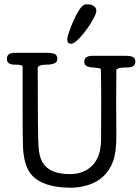

<svg xmlns="http://www.w3.org/2000/svg" viewBox="-20 -861 648 891"><path d="M427 -811Q427 -800 415 -777Q403 -754 386 -730Q369 -706 350.5 -686Q332 -666 319 -660Q313 -658 309 -658Q292 -658 292 -678Q292 -687 300.5 -712.5Q309 -738 321 -765Q333 -792 347 -814Q361 -836 372 -839Q377 -841 380 -841Q383 -841 387 -841Q403 -841 415 -833Q427 -825 427 -811ZM608 -575Q608 -548 572 -548Q537 -548 528 -543Q520 -539 520 -538Q519 -471 519 -387Q519 -304 520 -230Q520 -156 505 -113Q474 -30 391 -3Q351 10 309 10Q180 10 127 -49Q92 -89 87 -173Q85 -216 85 -331Q85 -550 85 -553Q85 -561 48 -561Q12 -561 12 -588Q12 -616 48 -616H196Q224 -616 235 -610Q246 -604 246 -588Q246 -572 232 -567Q219 -561 196 -561Q173 -561 159 -554Q157 -545 155 -552Q155 -219 159 -177Q162 -136 176 -110Q207 -53 304 -53Q344 -53 372 -67Q448 -104 449 -212Q451 -420 448 -539Q448 -546 407 -548Q399 -548 385 -553Q371 -558 371 -574Q371 -602 409 -602H561Q587 -602 598 -596Q608 -590 608 -575Z"/></svg>

Font: Scratch Savers
Style: Book
Weight: 400
Designer: Pablo Impallari, Rodrigo Fuenzalida, Brenda Gallo
Foundry: Pablo Impallari, Rodrigo Fuenzalida, Brenda Gallo
Version: Version 4.0b1